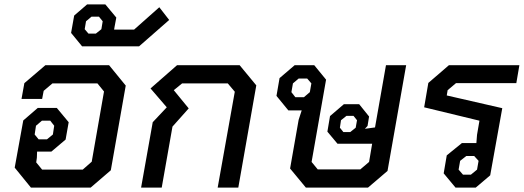

<svg xmlns="http://www.w3.org/2000/svg" viewBox="-20 -855 2387 875"><path d="M47 -91 86 -306 152 -363H239L293 -298L279 -219L214 -164H149L148 -136L145 -115L172 -82H357L398 -118L454 -438L424 -475H219L179 -441L172 -404H78L91 -476L187 -558H477L553 -465L485 -79L393 0H121ZM194 -220 221 -242 227 -282 209 -305H171L144 -282L138 -242L156 -220Z M304 -705 318 -784 377 -835H460L510 -775L502 -732L500 -720H591L706 -822L751 -764L614 -644H354ZM417 -702 442 -722 448 -758 431 -779H397L372 -758L366 -722L383 -702Z M676 -298 740 -366 666 -452 787 -558H1072L1148 -466L1066 0H972L1050 -437L1018 -475H810L772 -444L840 -361L766 -278L717 0H623Z M1831 -558 1746 -76 1657 0H1374L1302 -87L1341 -309L1355 -352H1294L1240 -418L1254 -499L1323 -558H1412L1466 -492L1400 -117L1428 -83H1622L1662 -117L1676 -200H1518L1472 -255L1484 -326L1547 -380H1617L1662 -324L1655 -281L1643 -268L1687 -274H1689L1739 -558ZM1399 -475 1380 -497H1341L1315 -475L1308 -435L1326 -412H1365L1392 -435ZM1607 -307 1591 -327H1559L1534 -307L1529 -273L1545 -253H1576L1601 -273Z M2002 -65 2016 -147 2085 -203H2151L2154 -241L2165 -305L1913 -366L1932 -477L2026 -558H2347L2333 -476H2058L2020 -444L2016 -420L2269 -362L2214 -56L2148 0H2056ZM2126 -59 2154 -82 2161 -122 2141 -144H2105L2077 -122L2070 -82L2090 -59Z"/></svg>

Font: Chakra Petch Medium
Style: Italic
Weight: 500
Italic angle: -10°
Designer: Katatrad Aksorn Co.,Ltd.
Foundry: Cadson Demak Co.,Ltd.
Version: Version 1.000; ttfautohint (v1.6)